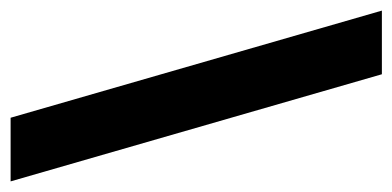

<svg xmlns="http://www.w3.org/2000/svg" viewBox="-209 -531 740 362"><g transform="rotate(-90 161.0 -350.0)"><path d="M120 -700H0L202 0H322Z"/></g></svg>

Font: Jakob Semi-Condensed
Style: Regular
Weight: 400
Width: 4
Designer: Alan Madić
Foundry: X Cicéro
Version: Version 1.000;Glyphs 3.1.2 (3151)